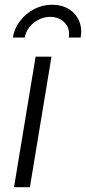

<svg xmlns="http://www.w3.org/2000/svg" viewBox="-20 -783 360 803"><path d="M38.6 0 128.9 -545.9H195.3L105 0ZM198.2 -763.2Q238.8 -763.2 268.1 -744.9Q297.4 -726.6 310.8 -695.6Q324.2 -664.6 317.4 -626H267.6Q273.9 -663.6 250.7 -688Q227.5 -712.4 189.9 -712.4Q152.8 -712.4 121.6 -688Q90.3 -663.6 83.5 -626H33.7Q40 -664.6 64 -695.6Q87.9 -726.6 122.8 -744.9Q157.7 -763.2 198.2 -763.2Z"/></svg>

Font: Inter Light
Style: Italic
Weight: 300
Italic angle: -9.3988°
Designer: Rasmus Andersson
Foundry: rsms
Version: Version 4.001;git-66647c0bb